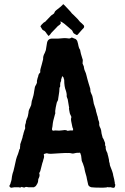

<svg xmlns="http://www.w3.org/2000/svg" viewBox="-20 -911 604 930"><path d="M536 -21Q540 -18 537 -8Q535 1 525 -2Q524 -2 522 -2L521 -3Q512 -5 510 -4Q508 -2 506 -4Q503 -6 495 -3Q492 -3 487 -2.5Q482 -2 480 -2Q479 -2 476.5 -2Q474 -2 472 -2Q470 -2 469 -2Q437 -2 422 -4Q409 -8 407 -17L401 -44Q401 -47 399 -55Q390 -86 390 -89Q390 -90 389 -95Q388 -100 387 -103Q386 -105 384.5 -110Q383 -115 382 -118L381 -120Q377 -128 376 -132Q374 -148 373 -157Q372 -159 371 -163Q370 -167 369 -169Q367 -173 362 -171H352Q351 -170 347 -170Q335 -166 327 -168Q325 -169 320 -169.5Q315 -170 313 -170H309Q305 -169 305 -170H297Q294 -170 287 -169.5Q280 -169 276 -169Q228 -166 227 -166Q214 -166 210 -168Q206 -170 193 -165Q192 -164 192 -161Q196 -153 190 -138Q190 -135 188 -129.5Q186 -124 185 -121Q181 -108 175 -82Q174 -80 172 -76.5Q170 -73 170 -72Q170 -69 171 -69Q173 -60 169 -51Q164 -42 165 -38Q165 -29 161 -22Q154 -8 149 -7Q148 -7 146 -5L145 -4Q144 -4 143 -4H118Q116 -4 112 -5Q108 -6 105 -5.5Q102 -5 100 -3H94Q93 -3 87 -5Q84 -7 80 -3H75Q72 -3 71 -4H56Q53 -5 37 -2Q32 0 30 -4L25 -9V-10Q32 -22 32 -27Q32 -29 34 -33Q34 -35 35 -37Q36 -39 36 -41Q38 -59 40 -66Q40 -68 42 -73.5Q44 -79 45 -82Q49 -96 50 -103Q52 -109 54 -121Q56 -133 58 -139Q58 -141 60 -145.5Q62 -150 62 -152Q64 -156 67 -164.5Q70 -173 71 -177Q73 -188 77 -192V-199Q78 -201 78 -205.5Q78 -210 78 -212Q79 -216 84.5 -231Q90 -246 91 -255Q92 -257 93 -260.5Q94 -264 94 -266Q95 -268 96.5 -274Q98 -280 99 -282Q102 -286 102 -291Q100 -305 105 -315Q106 -318 106 -324Q108 -332 110 -336Q116 -347 118 -365Q118 -376 125 -388Q130 -399 131 -402Q132 -408 134 -422L137 -431Q141 -443 142 -449Q143 -453 144 -459Q145 -465 145 -466Q146 -470 147 -477.5Q148 -485 149 -489Q151 -496 154 -499Q160 -510 159 -515Q158 -518 160 -524Q160 -527 162 -532.5Q164 -538 165 -541Q166 -552 174 -559Q176 -562 175 -563Q174 -571 177 -580Q179 -587 182.5 -599.5Q186 -612 187 -617Q189 -623 189 -627Q188 -639 197 -655Q200 -662 202 -668Q204 -681 208 -705Q213 -726 237 -724H261Q294 -728 310 -725Q319 -723 326 -729H329Q337 -725 341 -724Q348 -723 354 -713Q355 -712 358 -699Q362 -676 368 -670Q369 -668 369 -664Q370 -655 379 -627Q381 -623 381 -619Q381 -609 380 -604V-603Q381 -602 381 -601Q385 -593 386 -589Q386 -587 387 -581.5Q388 -576 389 -573Q390 -570 392.5 -564.5Q395 -559 396 -556Q397 -552 399.5 -543Q402 -534 403 -529Q404 -525 409 -508Q414 -491 417 -482Q418 -479 418 -473Q417 -468 422 -458Q428 -448 430 -433Q433 -413 434 -411V-410L443 -383Q445 -377 445 -373Q447 -367 449 -359Q449 -357 450.5 -353Q452 -349 453 -346Q455 -331 460 -320Q460 -319 460 -317L461 -315Q458 -305 467 -289Q470 -284 472 -264Q473 -260 477 -245V-244Q482 -239 489 -218V-212Q488 -208 491 -203Q493 -201 492 -198Q491 -188 498 -174Q501 -170 501 -165Q504 -156 508 -136V-133Q508 -132 508.5 -129.5Q509 -127 509 -126Q511 -122 511 -121Q511 -119 511.5 -116Q512 -113 512.5 -110.5Q513 -108 514 -106Q515 -103 517.5 -97Q520 -91 521 -88Q522 -86 523.5 -81Q525 -76 526 -73Q528 -67 528 -63Q534 -41 536 -26Q537 -25 536 -23ZM334 -280V-284V-287Q332 -291 331 -294Q330 -298 328.5 -306Q327 -314 326 -318Q322 -335 326 -344Q326 -345 324 -349Q318 -361 318 -363Q318 -366 315.5 -376Q313 -386 315 -392Q314 -393 314 -394L308 -430Q307 -433 305 -437.5Q303 -442 303 -444V-451V-455Q301 -467 299 -472Q291 -491 291 -524L287 -537Q284 -538 281 -543Q281 -540 279 -534Q275 -526 276 -520Q276 -517 274 -515Q273 -514 272.5 -511Q272 -508 272 -507Q271 -503 271.5 -500Q272 -497 271.5 -493Q271 -489 268 -486V-483Q267 -478 267 -467Q266 -461 264.5 -450Q263 -439 262 -434Q262 -432 261.5 -429Q261 -426 260 -424Q259 -422 257 -418.5Q255 -415 255 -414Q254 -410 252.5 -402.5Q251 -395 250 -391Q246 -371 248 -363Q248 -362 248 -362L247 -360Q241 -338 238 -326Q236 -318 234 -298Q231 -285 232 -283Q234 -277 240 -278Q248 -280 251 -279Q266 -277 285 -280Q299 -283 308 -277Q310 -277 312 -278Q324 -280 328 -279Q333 -279 334 -280ZM176 -783Q180 -777 182 -773Q185 -766 190 -764Q198 -761 203 -753Q204 -750 215 -737H216L223 -744Q227 -751 237.5 -761Q248 -771 251 -775Q260 -786 269 -791Q270 -792 272 -794.5Q274 -797 275 -798L274 -800Q274 -802 274 -803L272 -807Q275 -807 276 -806Q290 -799 314 -777Q317 -775 323 -769Q330 -765 333 -756Q335 -750 341 -747Q344 -746 350 -742Q353 -740 356 -743Q370 -759 378 -768L384 -774Q390 -780 386 -788L377 -797Q368 -803 356 -819L337 -838Q327 -846 322 -854Q321 -856 310 -867Q307 -870 301.5 -876Q296 -882 293 -885Q289 -889 286 -891H285Q285 -889 283 -887Q276 -880 272 -877Q256 -864 253 -862Q246 -857 244 -851Q243 -845 234 -840Q231 -839 225 -833Q222 -830 214.5 -822Q207 -814 203 -810Q202 -808 200 -806.5Q198 -805 195 -803.5Q192 -802 191 -801L181 -791Q178 -788 176 -784Z"/></svg>

Font: Gutenberg Clean
Style: Regular
Weight: 400
Designer: Nicola Manzari, Bruno Pierini
Foundry: Unio | Creative Solutions
Version: Version 1.001;PS 001.001;hotconv 1.0.88;makeotf.lib2.5.64775